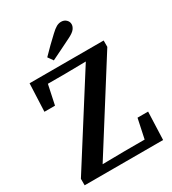

<svg xmlns="http://www.w3.org/2000/svg" viewBox="-209 -989 986 1100"><g transform="rotate(-30 284.0 -439.5)"><path d="M21 0V-43L396 -634L385 -591V-611L243 -609H97L136 -640L102 -480H32L40 -664H530V-622L156 -30L167 -71V-53L319 -55H482L443 -24L477 -184H547L540 0ZM202 -742Q227 -768 252.5 -793Q278 -818 303 -841Q325 -862 340.5 -870.5Q356 -879 372 -879Q392 -879 405 -866.5Q418 -854 418 -837Q418 -822 407 -807Q396 -792 364 -776Q330 -759 295.5 -742Q261 -725 226 -708Z"/></g></svg>

Font: Source Serif 4 18pt SemiBold
Style: Regular
Weight: 600
Designer: Frank Grießhammer
Foundry: Adobe Systems Incorporated
Version: Version 4.004;hotconv 1.0.116;makeotfexe 2.5.65601